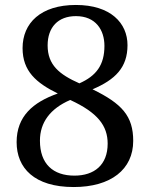

<svg xmlns="http://www.w3.org/2000/svg" viewBox="-20 -744 604 774"><path d="M277 10C427 10 517 -61 517 -176C517 -276 472 -326 353 -384C445 -423 494 -472 494 -562C494 -651 426 -724 286 -724C144 -724 71 -651 71 -550C71 -457 126 -410 213 -367C113 -332 47 -275 47 -171C47 -67 118 10 277 10ZM300 -408C219 -444 172 -482 172 -561C172 -634 214 -679 286 -679C366 -679 401 -623 401 -559C401 -482 368 -438 300 -408ZM280 -36C194 -36 141 -83 141 -177C141 -250 182 -306 263 -341C374 -290 414 -237 414 -165C414 -79 360 -36 280 -36Z"/></svg>

Font: Noto Serif Gurmukhi Medium
Style: Regular
Weight: 500
Designer: Vaibhav Singh and the Monotype Design Team
Foundry: Monotype Imaging Inc.
Version: Version 2.004